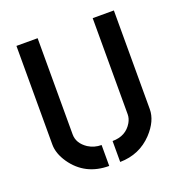

<svg xmlns="http://www.w3.org/2000/svg" viewBox="-103 -615 662 707"><g transform="rotate(-20 228.0 -261.0)"><path d="M37.1 -140.6V-527.3H120.1V-150.4Q120.1 -115.2 155.3 -91.8Q178.7 -77.1 207 -77.1V4.9Q113.3 4.9 62.5 -68.4Q37.1 -105.5 37.1 -140.6ZM250 4.9V-77.1Q302.7 -77.1 327.1 -119.1Q335.9 -134.8 335.9 -150.4V-527.3H418.9V-140.6Q418.9 -94.7 377 -49.8Q326.2 3.9 250 4.9Z"/></g></svg>

Font: Post No Bills Jaffna SemiBold
Style: Regular
Weight: 600
Designer: Kosala Senevirathne, Siva Puranthara, Lasantha Premarathna, Tharique Azeez
Foundry: Mooniak
Version: Version 1.220 ; ttfautohint (v1.6)